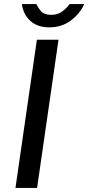

<svg xmlns="http://www.w3.org/2000/svg" viewBox="-20 -917 431 937"><path d="M55.5 0 160 -723H265.5L161 0ZM221 -783.5Q163 -783.5 128 -815.2Q93 -847 87 -897H158Q165 -880 180.5 -862.2Q196 -844.5 230 -844.5Q262.5 -844.5 284 -861.2Q305.5 -878 319.5 -897H391Q370.5 -850.5 325.8 -817Q281 -783.5 221 -783.5Z"/></svg>

Font: Public Sans Medium
Style: Italic
Weight: 500
Italic angle: -8°
Designer: The Public Sans project authors (U.S. Web Design System). Libre Franklin designed by Pablo Impallari and Rodrigo Fuenzal
Version: Version 1.007; ttfautohint (v1.8.1) -l 8 -r 50 -G 200 -x 14 